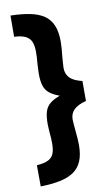

<svg xmlns="http://www.w3.org/2000/svg" viewBox="-98 -803 550 982"><g transform="rotate(-10 177.5 -312.0)"><path d="M31.1 131.8 30.5 21.7Q70.7 18.7 91.3 7.8Q111.9 -3.1 119.3 -23.3Q126.8 -43.5 126.8 -73.5Q126.8 -88.3 126 -102.6Q125.2 -117 123.6 -131.9Q123 -143.4 122.2 -154.8Q121.3 -166.1 121.3 -176.1Q121.3 -215.4 128.8 -240.1Q136.3 -264.9 155.3 -280.5Q174.3 -296.2 207.6 -308.2Q174.3 -320.2 155.3 -335.7Q136.3 -351.3 128.8 -375.5Q121.3 -399.7 121.3 -436.7Q121.3 -447.7 122.2 -461.7Q123 -475.7 123.6 -490.5Q125.2 -506.6 126 -521.9Q126.8 -537.2 126.8 -550.2Q126.8 -580.8 119 -601.1Q111.2 -621.4 90.7 -632.5Q70.1 -643.6 29.8 -645.6L30.5 -755.8Q87.9 -754.5 131 -745.9Q174.1 -737.3 203.1 -717.9Q232 -698.4 246.2 -665.1Q260.4 -631.9 260.4 -581.3Q260.4 -565.9 258.9 -544.6Q257.3 -523.3 254.9 -502Q253.9 -484.9 252.5 -469.4Q251.1 -454 251.1 -444.7Q251.1 -412.4 270.8 -392.5Q290.5 -372.6 334.7 -362.1V-258.6Q291.1 -247.2 271.1 -227.4Q251.1 -207.6 251.1 -177Q251.1 -168.3 252.5 -153.3Q253.9 -138.4 255.3 -121.1Q257.3 -100.9 258.9 -80.1Q260.4 -59.4 260.4 -43.2Q260.4 7.9 246 41.1Q231.7 74.2 203 93.7Q174.3 113.2 131.2 121.9Q88.2 130.6 31.1 131.8Z"/></g></svg>

Font: Cairo
Style: Regular
Weight: 400
Designer: Mohamed Gaber, Accademia di Belle Arti di Urbino
Foundry: Kief Type Foundry, Accademia di Belle Arti di Urbino
Version: Version 3.120